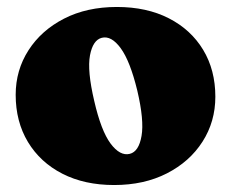

<svg xmlns="http://www.w3.org/2000/svg" viewBox="-20 -517 664 551"><path d="M315.5 -497Q401 -497 464.5 -464.5Q528 -432 563 -374Q598 -316 598 -239.5Q598 -168 561.2 -110.5Q524.5 -53 459 -19.5Q393.5 14 307.5 14Q222.5 14 159 -18.5Q95.5 -51 60.2 -109.5Q25 -168 25 -245Q25 -315.5 61.8 -372.8Q98.5 -430 163.8 -463.5Q229 -497 315.5 -497ZM352.5 -75.5Q378.5 -82 386.2 -127Q394 -172 374 -257Q353.5 -341.5 326.5 -378.5Q299.5 -415.5 272 -408.5Q246.5 -402 238.2 -358Q230 -314 250.5 -227Q270 -142 297.2 -105.2Q324.5 -68.5 352.5 -75.5Z"/></svg>

Font: Fraunces 9pt S050 Black
Style: Regular
Weight: 900
Version: Version 1.000; ttfautohint (v1.8.3)